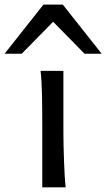

<svg xmlns="http://www.w3.org/2000/svg" viewBox="-88 -801 455 821"><path d="M183.1 -231.9Q183.1 -208.5 183.8 -176.5Q184.6 -144.5 185.8 -111.8Q187 -79.1 188.7 -49.3Q190.4 -19.5 192.9 0H92.8V-258.8Q92.8 -294.4 92.5 -329.1Q92.3 -363.8 91.6 -394.8Q90.8 -425.8 89.4 -452.4Q87.9 -479 85.4 -498H183.1ZM-68.4 -571.3 97.7 -781.2H180.7L346.7 -571.3H273.4L139.2 -708L4.9 -571.3Z"/></svg>

Font: Andika Afr
Style: Regular
Weight: 400
Designer: Victor Gaultney, Annie Olsen, Julie Remington, Don Collingsworth, Eric Hays, Becca Hirsbrunner
Foundry: SIL International
Version: Version 5.000